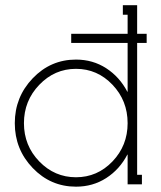

<svg xmlns="http://www.w3.org/2000/svg" viewBox="-20 -699 611 728"><path d="M463.9 -231.9Q463.9 -317.4 406.5 -377.7Q349.1 -438 268.1 -438Q187 -438 128.9 -377.4Q70.8 -316.9 70.8 -231.9Q70.8 -147 128.9 -86.9Q187 -26.9 268.1 -26.9Q349.1 -26.9 406.5 -86.9Q463.9 -147 463.9 -231.9ZM445.8 -679.2H500V-570.8H536.1V-536.1H500V-36.1H518.1V0H463.9V-112.8H462.9Q433.6 -56.6 382.8 -23.9Q332 8.8 268.1 8.8Q171.9 8.8 104 -62Q36.1 -132.8 36.1 -231.9Q36.1 -331.1 104 -402.1Q171.9 -473.1 268.1 -473.1Q332 -473.1 382.8 -440.2Q433.6 -407.2 462.9 -351.1H463.9V-536.1H250V-570.8H463.9V-643.1H445.8Z"/></svg>

Font: Rawengulk
Style: Regular
Weight: 400
Version: Version 0.92